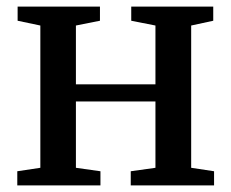

<svg xmlns="http://www.w3.org/2000/svg" viewBox="-20 -563 702 583"><path d="M32.5 0V-43L102.5 -53.5V-485.5L33.5 -500V-543H283.5V-500L210.5 -485.5V-307H452V-485.5L378.5 -500V-543H627.5V-500L560.5 -485.5V-53.5L630 -43V0H377V-43L452 -53.5V-255H210.5V-53.5L285 -43V0Z"/></svg>

Font: Merriweather 48pt Medium
Style: Regular
Weight: 500
Version: Version 2.100